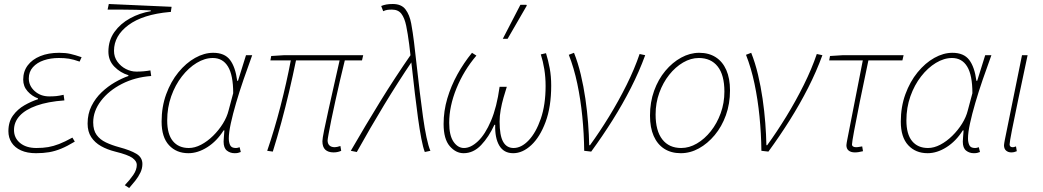

<svg xmlns="http://www.w3.org/2000/svg" viewBox="-20 -754 5216 960"><path d="M160 12Q116 12 85 -2Q54 -16 38 -41Q22 -66 22 -98Q22 -145 45 -176.5Q68 -208 102 -227.5Q136 -247 170 -258V-262Q140 -273 118 -297.5Q96 -322 96 -356Q96 -397 118.5 -427Q141 -457 181.5 -473.5Q222 -490 276 -490Q308 -490 332 -484.5Q356 -479 388 -468L378 -446Q347 -457 325 -460.5Q303 -464 274 -464Q233 -464 199 -452.5Q165 -441 144.5 -418Q124 -395 124 -362Q124 -325 153.5 -298.5Q183 -272 226 -272Q246 -272 261 -273.5Q276 -275 298 -280L302 -252Q219 -246 163 -226Q107 -206 78.5 -175Q50 -144 50 -104Q50 -64 80.5 -39Q111 -14 162 -14Q195 -14 221 -18.5Q247 -23 275.5 -34Q304 -45 342 -66L354 -46Q316 -23 285.5 -10.5Q255 2 225.5 7Q196 12 160 12Z M626 186 604 172Q629 146 646.5 120.5Q664 95 664 70Q664 52 642.5 36Q621 20 556 4Q516 -6 485 -23.5Q454 -41 436 -68.5Q418 -96 418 -136Q418 -185 437.5 -224Q457 -263 488 -292.5Q519 -322 554.5 -342.5Q590 -363 622 -374V-378Q582 -390 552 -420.5Q522 -451 522 -496Q522 -552 552 -594Q582 -636 630.5 -662.5Q679 -689 734 -698V-702Q699 -704 660.5 -705Q622 -706 585 -706Q548 -706 518 -706L524 -734L838 -720L834 -694H828Q694 -682 622 -628.5Q550 -575 550 -500Q550 -469 567 -445.5Q584 -422 609.5 -409Q635 -396 662 -396Q699 -396 732 -402L736 -374Q655 -368 589.5 -334.5Q524 -301 485 -250Q446 -199 446 -142Q446 -103 463 -79.5Q480 -56 509.5 -42Q539 -28 576 -18Q632 -3 662 15Q692 33 692 66Q692 88 682 109Q672 130 656.5 149.5Q641 169 626 186Z M922 12Q862 12 825 -28Q788 -68 788 -146Q788 -220 811 -283Q834 -346 872 -392.5Q910 -439 955.5 -464.5Q1001 -490 1046 -490Q1103 -490 1130 -454.5Q1157 -419 1166 -350H1170L1210 -478H1241Q1219 -418 1198 -357Q1177 -296 1160.5 -239.5Q1144 -183 1134 -137Q1124 -91 1124 -62Q1124 -43 1130.5 -28.5Q1137 -14 1159 -14Q1165 -14 1170 -15.5Q1175 -17 1178 -18L1184 6Q1176 9 1170 10.5Q1164 12 1153 12Q1131 12 1114.5 -1Q1098 -14 1098 -46Q1098 -55 1099.5 -70.5Q1101 -86 1102 -102H1098Q1064 -48 1016.5 -18Q969 12 922 12ZM924 -14Q954 -14 985.5 -30.5Q1017 -47 1045.5 -75Q1074 -103 1094.5 -136Q1115 -169 1123 -202L1146 -288Q1146 -378 1120 -421Q1094 -464 1044 -464Q1004 -464 963.5 -439.5Q923 -415 889.5 -372Q856 -329 836 -272.5Q816 -216 816 -152Q816 -83 844.5 -48.5Q873 -14 924 -14Z M1648 8Q1621 8 1606.5 -5.5Q1592 -19 1592 -48Q1592 -60 1600.5 -102.5Q1609 -145 1622.5 -205Q1636 -265 1650.5 -330Q1665 -395 1678 -452H1460Q1444 -374 1425.5 -295.5Q1407 -217 1386.5 -141.5Q1366 -66 1344 4L1316 0Q1352 -105 1382.5 -223Q1413 -341 1434 -452H1332L1336 -474L1400 -478H1796L1790 -452H1704Q1692 -405 1680 -352Q1668 -299 1656.5 -248Q1645 -197 1636.5 -154.5Q1628 -112 1623 -84.5Q1618 -57 1618 -52Q1618 -36 1627 -27Q1636 -18 1654 -18Q1659 -18 1666 -19.5Q1673 -21 1682 -24L1686 0Q1680 3 1670 5.5Q1660 8 1648 8Z M2104 6Q2095 -17 2086.5 -61.5Q2078 -106 2070 -164Q2062 -222 2054.5 -286Q2047 -350 2040 -413.5Q2033 -477 2026 -532Q2019 -586 2011 -625Q2003 -664 1987 -685Q1971 -706 1940 -706Q1925 -706 1916 -704.5Q1907 -703 1896 -698L1886 -724Q1898 -729 1911.5 -731.5Q1925 -734 1944 -734Q1987 -734 2007.5 -707Q2028 -680 2036 -636.5Q2044 -593 2050 -544Q2057 -487 2064 -422.5Q2071 -358 2079 -293Q2087 -228 2095 -170Q2103 -112 2112.5 -67.5Q2122 -23 2132 0ZM1734 0Q1808 -128 1881 -246.5Q1954 -365 2038 -486L2042 -450Q1969 -342 1900.5 -229Q1832 -116 1764 6Z M2298 12Q2259 12 2228.5 -23.5Q2198 -59 2198 -134Q2198 -199 2216.5 -261.5Q2235 -324 2267 -382Q2299 -440 2340 -490L2362 -476Q2299 -402 2262.5 -312.5Q2226 -223 2226 -140Q2226 -77 2247.5 -45.5Q2269 -14 2300 -14Q2334 -14 2370 -48Q2406 -82 2435 -150Q2464 -218 2478 -320H2514Q2506 -295 2497.5 -265.5Q2489 -236 2483.5 -205Q2478 -174 2478 -146Q2478 -77 2495.5 -45.5Q2513 -14 2548 -14Q2587 -14 2623.5 -52.5Q2660 -91 2684 -160.5Q2708 -230 2708 -324Q2708 -368 2701.5 -408Q2695 -448 2684 -482L2710 -488Q2721 -453 2728.5 -413Q2736 -373 2736 -326Q2736 -220 2708 -144.5Q2680 -69 2636.5 -28.5Q2593 12 2546 12Q2499 12 2476.5 -26Q2454 -64 2456 -130H2452Q2424 -69 2385.5 -28.5Q2347 12 2298 12ZM2494 -560 2582 -730H2612L2614 -726L2518 -560Z M2901 0Q2900 -86 2891.5 -171.5Q2883 -257 2866.5 -335.5Q2850 -414 2824 -480L2850 -490Q2870 -440 2884 -381Q2898 -322 2907 -260Q2916 -198 2920.5 -138.5Q2925 -79 2926 -28H2930Q2978 -94 3025.5 -171.5Q3073 -249 3113 -329.5Q3153 -410 3178 -484L3206 -478Q3176 -396 3134.5 -314.5Q3093 -233 3043 -153.5Q2993 -74 2936 4Z M3384 12Q3336 12 3301.5 -10Q3267 -32 3248.5 -74Q3230 -116 3230 -176Q3230 -243 3250.5 -300Q3271 -357 3306.5 -399.5Q3342 -442 3386 -466Q3430 -490 3476 -490Q3524 -490 3558.5 -468Q3593 -446 3611.5 -404Q3630 -362 3630 -302Q3630 -235 3609.5 -178Q3589 -121 3553.5 -78.5Q3518 -36 3474.5 -12Q3431 12 3384 12ZM3386 -14Q3426 -14 3464.5 -36.5Q3503 -59 3534 -98Q3565 -137 3583.5 -188Q3602 -239 3602 -296Q3602 -379 3568.5 -421.5Q3535 -464 3474 -464Q3434 -464 3395.5 -441.5Q3357 -419 3326 -380Q3295 -341 3276.5 -290Q3258 -239 3258 -182Q3258 -100 3291.5 -57Q3325 -14 3386 -14Z M3787 0Q3786 -86 3777.5 -171.5Q3769 -257 3752.5 -335.5Q3736 -414 3710 -480L3736 -490Q3756 -440 3770 -381Q3784 -322 3793 -260Q3802 -198 3806.5 -138.5Q3811 -79 3812 -28H3816Q3864 -94 3911.5 -171.5Q3959 -249 3999 -329.5Q4039 -410 4064 -484L4092 -478Q4062 -396 4020.5 -314.5Q3979 -233 3929 -153.5Q3879 -74 3822 4Z M4254 8Q4235 8 4223.5 -1Q4212 -10 4212 -28Q4212 -33 4213.5 -40Q4215 -47 4216 -54L4294 -452H4126L4130 -474L4194 -478H4498L4492 -452H4322Q4298 -339 4279.5 -247.5Q4261 -156 4250.5 -99Q4240 -42 4240 -32Q4240 -25 4245.5 -21.5Q4251 -18 4260 -18Q4268 -18 4275.5 -19.5Q4283 -21 4291 -22L4295 2Q4281 5 4273 6.5Q4265 8 4254 8Z M4618 12Q4558 12 4521 -28Q4484 -68 4484 -146Q4484 -220 4507 -283Q4530 -346 4568 -392.5Q4606 -439 4651.5 -464.5Q4697 -490 4742 -490Q4799 -490 4826 -454.5Q4853 -419 4862 -350H4866L4906 -478H4937Q4915 -418 4894 -357Q4873 -296 4856.5 -239.5Q4840 -183 4830 -137Q4820 -91 4820 -62Q4820 -43 4826.5 -28.5Q4833 -14 4855 -14Q4861 -14 4866 -15.5Q4871 -17 4874 -18L4880 6Q4872 9 4866 10.5Q4860 12 4849 12Q4827 12 4810.5 -1Q4794 -14 4794 -46Q4794 -55 4795.5 -70.5Q4797 -86 4798 -102H4794Q4760 -48 4712.5 -18Q4665 12 4618 12ZM4620 -14Q4650 -14 4681.5 -30.5Q4713 -47 4741.5 -75Q4770 -103 4790.5 -136Q4811 -169 4819 -202L4842 -288Q4842 -378 4816 -421Q4790 -464 4740 -464Q4700 -464 4659.5 -439.5Q4619 -415 4585.5 -372Q4552 -329 4532 -272.5Q4512 -216 4512 -152Q4512 -83 4540.5 -48.5Q4569 -14 4620 -14Z M5036 8Q5021 8 5010.5 -1Q5000 -10 5000 -28Q5000 -33 5001.5 -40Q5003 -47 5004 -54L5090 -478H5118Q5093 -360 5072.5 -263Q5052 -166 5040 -104.5Q5028 -43 5028 -32Q5028 -25 5032 -21.5Q5036 -18 5043 -18Q5046 -18 5049.5 -18.5Q5053 -19 5060 -22L5064 2Q5057 5 5050.5 6.5Q5044 8 5036 8Z"/></svg>

Font: Source Sans 3 ExtraLight
Style: Italic
Weight: 250
Italic angle: -11°
Designer: Paul D. Hunt
Foundry: Adobe
Version: Version 3.046;hotconv 1.0.118;makeotfexe 2.5.65603